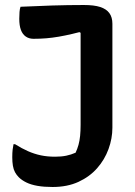

<svg xmlns="http://www.w3.org/2000/svg" viewBox="-20 -727 540 767"><path d="M200 -101Q225 -101 244.5 -105Q264 -109 282 -117Q289 -132 293.5 -148Q298 -164 300 -184Q302 -204 302 -228Q302 -274 302 -321Q302 -368 302 -417Q302 -466 302 -518Q302 -570 302 -626L325 -583L277 -610L327 -606Q296 -598 268.5 -591.5Q241 -585 215 -580.5Q189 -576 164.5 -574Q140 -572 114 -572Q96 -572 83 -581Q70 -590 63.5 -607.5Q57 -625 57 -652Q57 -667 58 -679.5Q59 -692 62 -700Q94 -701 125 -702.5Q156 -704 187.5 -705Q219 -706 251 -706.5Q283 -707 315 -707Q356 -707 380.5 -699Q405 -691 417 -674.5Q429 -658 429 -632Q429 -586 429 -536Q429 -486 429 -433.5Q429 -381 429 -326.5Q429 -272 429 -217Q429 -174 413.5 -131.5Q398 -89 368 -55Q338 -21 293.5 -0.5Q249 20 190 20Q156 20 130 15.5Q104 11 85.5 2Q67 -7 55 -19Q46 -28 40 -39Q34 -50 31.5 -65Q29 -80 29 -99Q29 -117 30.5 -129.5Q32 -142 34 -151H40Q67 -134 92 -123Q117 -112 143 -106.5Q169 -101 200 -101Z"/></svg>

Font: Recursive Casual SemiBold
Style: Regular
Weight: 600
Version: Version 1.047